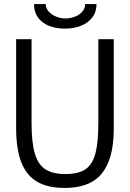

<svg xmlns="http://www.w3.org/2000/svg" viewBox="-20 -918 640 946"><path d="M59.5 -287.5V-725H135.5V-312Q135.5 -214.5 152 -160.2Q168.5 -106 204.5 -83.2Q240.5 -60.5 302.5 -60.5Q365.5 -60.5 400.2 -83.5Q435 -106.5 449.8 -160.5Q464.5 -214.5 464.5 -312V-725H540.5V-287.5Q540.5 -180 512.2 -114.8Q484 -49.5 430.8 -20.8Q377.5 8 298 8Q218.5 8 166 -20.8Q113.5 -49.5 86.5 -114.8Q59.5 -180 59.5 -287.5ZM147.5 -898H205.5Q205.5 -876.5 220.8 -860.2Q236 -844 258.5 -835.5Q281 -827 301.5 -827Q324.5 -827 347.2 -835.2Q370 -843.5 384.8 -859.8Q399.5 -876 399.5 -898H455.5Q455.5 -859 434.5 -831.8Q413.5 -804.5 378 -790.8Q342.5 -777 299.5 -777Q256.5 -777 222 -790.5Q187.5 -804 167.5 -831.2Q147.5 -858.5 147.5 -898Z"/></svg>

Font: JuliaMono Light
Style: Regular
Weight: 300
Monospace: yes
Designer: cormullion
Foundry: corm
Version: Version 0.054; ttfautohint (v1.8.4)